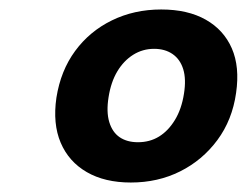

<svg xmlns="http://www.w3.org/2000/svg" viewBox="-20 -732 522 405"><path d="M256 -347Q201 -347 163 -369Q125 -391 108 -431Q91 -471 99 -526Q108 -583 138.5 -624.5Q169 -666 216 -689Q263 -712 320 -712Q376 -712 414 -690.5Q452 -669 469 -630Q486 -591 478 -536Q470 -479 438.5 -436.5Q407 -394 360 -370.5Q313 -347 256 -347ZM271 -432Q296 -432 315.5 -444Q335 -456 349 -479Q363 -502 368 -534Q373 -565 366.5 -586Q360 -607 344 -618Q328 -629 305 -629Q281 -629 261 -616.5Q241 -604 227.5 -581.5Q214 -559 209 -527Q204 -496 210.5 -474.5Q217 -453 232.5 -442.5Q248 -432 271 -432Z"/></svg>

Font: DM Sans 10pt ExtraBold
Style: Italic
Weight: 800
Italic angle: -10°
Version: Version 4.004;gftools[0.9.30]